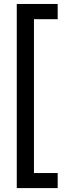

<svg xmlns="http://www.w3.org/2000/svg" viewBox="-20 -836 362 972"><path d="M272 -815.9V-738.8H151.9V40H272V116.2H64.9V-815.9Z"/></svg>

Font: FiraGO
Style: Regular
Weight: 400
Designer: bBox Type
Foundry: bBox Type GmbH
Version: Version 1.001;PS 001.001;hotconv 1.0.88;makeotf.lib2.5.64775